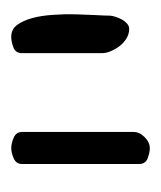

<svg xmlns="http://www.w3.org/2000/svg" viewBox="8 -723 289 345"><g transform="rotate(-90 152.5 -550.5)"><path d="M58.6 -674.8Q67.4 -674.8 77.6 -670.4Q87.9 -666 87.9 -655.3V-455.1Q87.9 -444.3 78.6 -435.1Q69.3 -425.8 58.6 -425.8Q50.8 -425.8 40.5 -429.7Q30.3 -433.6 30.3 -445.3V-655.3Q30.3 -666 40.5 -670.4Q50.8 -674.8 58.6 -674.8ZM258.8 -674.8Q272.5 -674.8 280.3 -664.1Q288.1 -653.3 292.5 -637.2Q296.9 -621.1 298.3 -600.1Q299.8 -579.1 299.3 -559.6Q298.8 -540 297.9 -523.4Q296.9 -506.8 296.9 -498Q296.9 -494.1 294.9 -487.8Q293 -481.4 290 -476.1Q287.1 -470.7 282.7 -466.8Q278.3 -462.9 273.4 -462.9Q263.7 -462.9 255.9 -467.8Q248 -472.7 242.7 -479.5Q237.3 -486.3 233.4 -495.1Q229.5 -503.9 229.5 -511.7V-655.3Q229.5 -667 239.7 -670.9Q250 -674.8 258.8 -674.8Z"/></g></svg>

Font: Swanky and Moo Moo
Style: Regular
Weight: 400
Designer: Kimberly Geswein
Foundry: Kimberly Geswein
Version: Version 1.002 2001